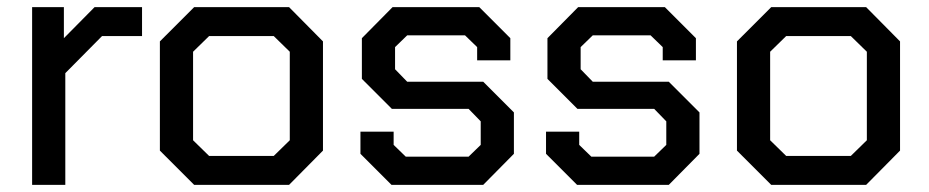

<svg xmlns="http://www.w3.org/2000/svg" viewBox="-20 -518 2602 538"><path d="M70 -498H159V-411L245 -498H378V-417H266L163 -313V0H70Z M428 -96V-402L524 -498H790L885 -402V-96L790 0H524ZM747 -81 792 -125V-373L747 -417H566L521 -373V-125L566 -81Z M990 -87V-149H1083V-112L1117 -79H1293L1327 -112V-178L1293 -213H1078L994 -297V-411L1080 -498H1323L1410 -411V-349H1317V-386L1283 -419H1121L1087 -386V-324L1121 -289H1334L1420 -203V-87L1334 0H1077Z M1510 -87V-149H1603V-112L1637 -79H1813L1847 -112V-178L1813 -213H1598L1514 -297V-411L1600 -498H1843L1930 -411V-349H1837V-386L1803 -419H1641L1607 -386V-324L1641 -289H1854L1940 -203V-87L1854 0H1597Z M2045 -96V-402L2141 -498H2407L2502 -402V-96L2407 0H2141ZM2364 -81 2409 -125V-373L2364 -417H2183L2138 -373V-125L2183 -81Z"/></svg>

Font: Chakra Petch Medium
Style: Regular
Weight: 500
Designer: Katatrad Aksorn Co.,Ltd.
Foundry: Cadson Demak Co.,Ltd.
Version: Version 1.000; ttfautohint (v1.6)